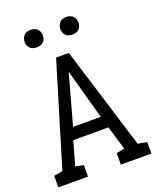

<svg xmlns="http://www.w3.org/2000/svg" viewBox="-161 -991 899 1089"><g transform="rotate(-20 288.5 -447.0)"><path d="M102.1 -840.3Q102.1 -862.8 116 -878.2Q129.9 -893.6 156.7 -893.6Q183.6 -893.6 197.8 -878.2Q211.9 -862.8 211.9 -840.3Q211.9 -817.9 197.8 -803Q183.6 -788.1 156.7 -788.1Q129.9 -788.1 116 -803Q102.1 -817.9 102.1 -840.3ZM317.4 -839.4Q317.4 -861.8 331.1 -877.4Q344.7 -893.1 371.8 -893.1Q398.9 -893.1 412.8 -877.4Q426.8 -861.8 426.8 -839.4Q426.8 -816.9 412.8 -802Q398.9 -787.1 371.8 -787.1Q344.7 -787.1 331.1 -802Q317.4 -816.9 317.4 -839.4ZM362.3 -293.9 279.3 -596.7 195.3 -293.9ZM52.7 -79.1 239.3 -696.3H316.4L506.8 -79.1L561.5 -69.3V0H377V-69.3L425.8 -79.1L382.8 -222.7H170.9L129.9 -79.1L178.7 -69.3V0H0V-69.3Z"/></g></svg>

Font: Hopone
Style: Regular
Weight: 400
Foundry: SIL International (SIL)
Version: Version 1.00 September 3, 2015, initial release